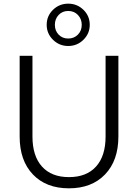

<svg xmlns="http://www.w3.org/2000/svg" viewBox="-20 -1025 748 1054"><path d="M158.2 -275.4Q158.2 -168.9 210.4 -110.8Q262.7 -52.7 358.4 -52.7Q455.1 -52.7 507.3 -110.8Q559.6 -168.9 559.6 -275.4V-718.8H629.9V-275.4Q629.9 -143.6 556.6 -67.4Q483.4 8.8 358.4 8.8Q233.4 8.8 160.6 -67.4Q87.9 -143.6 87.9 -275.4V-718.8H158.2ZM236.3 -888.7Q236.3 -937.5 271 -971.2Q305.7 -1004.9 354.5 -1004.9Q403.3 -1004.9 438 -971.2Q472.7 -937.5 472.7 -888.7Q472.7 -840.8 438 -806.6Q403.3 -772.5 354.5 -772.5Q305.7 -772.5 271 -806.6Q236.3 -840.8 236.3 -888.7ZM301.8 -942.9Q281.2 -920.9 281.2 -888.7Q281.2 -856.4 301.8 -835Q322.3 -813.5 354.5 -813.5Q386.7 -813.5 407.7 -835Q428.7 -856.4 428.7 -888.7Q428.7 -920.9 407.7 -942.9Q386.7 -964.8 354.5 -964.8Q322.3 -964.8 301.8 -942.9Z"/></svg>

Font: Min Sans Light
Style: Regular
Weight: 300
Designer: Jinseong-Kim, NotoSansCJK, Nunito
Foundry: Jinseong-Kim
Version: Version 1.400;Glyphs 3.1.2 (3151)